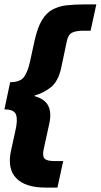

<svg xmlns="http://www.w3.org/2000/svg" viewBox="-26 -687 456 869"><path d="M180 162Q89 162 48 120Q7 78 23 -1L44 -97Q55 -144 46.5 -168Q38 -192 -6 -192L20 -315Q67 -315 84 -340.5Q101 -366 110 -409L131 -505Q144 -563 164 -596Q184 -629 212 -644Q240 -659 275.5 -663Q311 -667 355 -667H410L384 -548H351Q319 -548 301 -539.5Q283 -531 277 -503L251 -380Q237 -317 203 -291Q169 -265 131 -255L130 -252Q177 -239 192.5 -208Q208 -177 197 -127L172 -13Q165 18 175 30Q185 42 220 42H260L234 162Z"/></svg>

Font: Atkinson Hyperlegible
Style: Bold Italic
Weight: 700
Italic angle: -12°
Designer: Elliott Scott, Megan Eiswerth, Linus Boman, Theodore Petrosky
Foundry: Braille Institute
Version: Version 1.006; ttfautohint (v1.8.3)